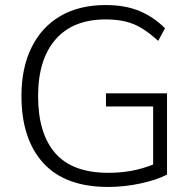

<svg xmlns="http://www.w3.org/2000/svg" viewBox="-20 -733 767 761"><path d="M409 8Q238 8 151.5 -87Q65 -182 65 -353Q65 -464 105 -545Q145 -626 219.5 -669.5Q294 -713 399 -713Q476 -713 532.5 -689.5Q589 -666 634 -621L607 -571Q574 -601 543.5 -620Q513 -639 478.5 -647.5Q444 -656 399 -656Q269 -656 200 -576.5Q131 -497 131 -352Q131 -204 199 -126Q267 -48 410 -48Q506 -48 587 -81V-311H400V-363H642V-41Q602 -20 537.5 -6Q473 8 409 8Z"/></svg>

Font: Winston Light
Style: Regular
Weight: 300
Designer: Original fonts by Vernon Adams / Changes by Cristiano Sobral
Foundry: Original fonts by Vernon Adams / Changes by Cristiano Sobral
Version: Version 2.503;July 17, 2020;FontCreator 13.0.0.2655 64-bit